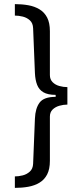

<svg xmlns="http://www.w3.org/2000/svg" viewBox="-20 -755 393 934"><path d="M52.3 -735Q86.8 -735 117.6 -729.5Q148.4 -724 172.2 -709.6Q196 -695.3 209.4 -669.5Q222.7 -643.6 222.7 -603.5V-389.8Q222.7 -368.7 235.8 -355.4Q248.9 -342.2 268.5 -336.7Q288.2 -331.2 307.8 -331.2V-246.2Q288.2 -246.2 268.5 -240.5Q248.9 -234.8 235.8 -222Q222.7 -209.2 222.7 -187.6V27.5Q222.7 67.6 209.4 93.5Q196 119.3 172.2 133.6Q148.4 148 117.6 153.5Q86.8 159 52.3 159V103.2Q70.1 103.2 90.3 98.2Q110.4 93.2 125.2 79.6Q140.1 66.1 141.1 41.5L149.9 -178.2Q151.9 -228.3 172.8 -256.1Q193.7 -283.9 250.7 -283.9V-293.5Q212.9 -293.5 191.3 -306Q169.8 -318.5 160.6 -342.3Q151.4 -366.1 149.9 -399.2L141.1 -617.5Q140.1 -642.6 125.5 -655.9Q111 -669.2 91.1 -674.2Q71.2 -679.2 52.3 -679.2Z"/></svg>

Font: Archivo SemiBold
Style: Regular
Weight: 600
Designer: Hector Gatti
Foundry: Omnibus-Type
Version: Version 2.001